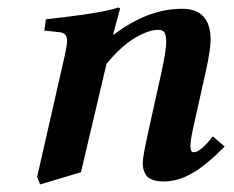

<svg xmlns="http://www.w3.org/2000/svg" viewBox="-20 -467 619 507"><path d="M279.8 -375Q370.1 -443.8 460.9 -443.8Q536.1 -443.8 536.1 -361.8Q536.1 -336.9 524.9 -285.2L488.8 -123Q482.9 -94.7 482.9 -81.1Q482.9 -64.9 491.2 -64.9Q509.3 -64.9 542 -106.9L573.2 -80.1Q525.9 -31.7 488 -9.8Q450.2 12.2 412.1 12.2Q394 12.2 381.8 7.3Q369.6 2.4 364.7 -6.1Q359.9 -14.6 358.4 -21.5Q356.9 -28.3 356.9 -37.1Q356.9 -52.2 371.1 -117.2L407.2 -279.8Q418.9 -335 418.9 -356Q418.9 -373 414.6 -380.6Q410.2 -388.2 397.9 -388.2Q371.6 -388.2 335.2 -366.2Q298.8 -344.2 261.2 -298.3L193.8 -12.2L85.9 20L78.1 0L150.9 -319.8Q157.2 -348.6 157.2 -359.4Q157.2 -378.9 139.2 -381.8L97.2 -386.2L101.1 -416Q251.5 -432.6 291 -446.8Q296.9 -446.8 296.9 -443.8L278.8 -376Z"/></svg>

Font: Linux Libertine G
Style: Bold Italic
Weight: 700
Italic angle: -11.5°
Designer: Philipp H. Poll
Foundry: Philipp H. Poll
Version: Version 4.1.0